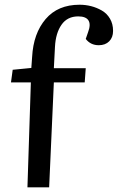

<svg xmlns="http://www.w3.org/2000/svg" viewBox="-20 -800 503 820"><path d="M97.2 0 111.8 -448.2H26.9L34.2 -502L113.8 -509.8L117.2 -557.1Q122.6 -657.2 174.8 -718.5Q227.1 -779.8 319.8 -779.8Q345.2 -779.8 369.1 -773.7Q393.1 -767.6 414.8 -755.1Q436.5 -742.7 449.7 -720.2Q462.9 -697.8 462.9 -668Q462.9 -640.1 446.3 -623.5Q429.7 -606.9 401.9 -606.9Q366.7 -606.9 346.2 -633.8L356 -662.1Q368.7 -695.3 357.9 -712.6Q347.2 -730 314 -730Q267.6 -730 242.7 -694.3Q217.8 -658.7 214.8 -600.1L210 -508.8H346.2L341.8 -448.2H210L189.9 0Z"/></svg>

Font: Literata Book Medium
Style: Italic
Weight: 500
Italic angle: -3°
Designer: Latin by Veronika Burian and Jose Scaglione. Greek by Irene Vlachou. Cyrillic by Vera Evstafieva
Foundry: TypeTogether
Version: Version 1.003;PS 001.003;hotconv 1.0.88;makeotf.lib2.5.64775